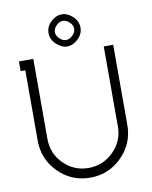

<svg xmlns="http://www.w3.org/2000/svg" viewBox="-97 -965 837 1055"><g transform="rotate(-10 321.0 -437.5)"><path d="M410.2 -803.2Q410.2 -768.1 381.8 -741.2Q353 -713.9 320.8 -713.9Q289.6 -713.9 259.8 -742.2Q231.9 -768.6 231.9 -803.2Q231.9 -839.8 259.8 -866.2Q288.1 -893.1 320.8 -893.1Q353.5 -893.1 381.8 -866.2Q410.2 -839.4 410.2 -803.2ZM320.8 -856.9Q302.2 -856.9 284.2 -839.8Q267.1 -822.8 267.1 -803.2Q267.1 -784.2 284.2 -767.1Q301.3 -750 320.8 -750Q339.8 -750 357.9 -767.1Q375 -784.2 375 -803.2Q375 -822.8 357.9 -839.8Q339.8 -856.9 320.8 -856.9ZM44.9 -679.2H125V-231.9Q125 -150.9 182.4 -93.5Q239.7 -36.1 320.8 -36.1Q401.9 -36.1 460 -93.8Q518.1 -151.4 518.1 -231.9V-679.2H570.8V-231.9Q570.8 -128.4 497.6 -55.2Q424.3 18.1 320.8 18.1Q217.3 18.1 144 -55.2Q70.8 -128.4 70.8 -231.9V-625H44.9Z"/></g></svg>

Font: Rawengulk
Style: Demibold
Weight: 600
Version: Version 0.92